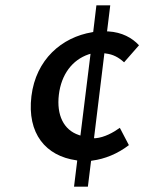

<svg xmlns="http://www.w3.org/2000/svg" viewBox="-20 -664 542 721"><path d="M276 -157C219 -176 192 -232 201 -308C210 -384 251 -439 313 -460L320 -462L282 -155ZM339 -145H333L372 -464L378 -463C404 -460 425 -449 446 -430L502 -494C476 -522 438 -543 387 -546H382L394 -644H342L330 -544L326 -543C212 -524 115 -441 98 -303C81 -162 152 -78 267 -62L270 -61L258 37H310L322 -60L327 -61C373 -67 421 -86 464 -119L430 -184C405 -166 372 -148 339 -145Z"/></svg>

Font: Falling Sky
Style: LightObl
Weight: 400
Designer: Paul D. Hunt
Foundry: Adobe Systems Incorporated
Version: Version 1.02